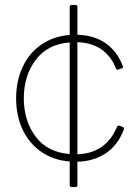

<svg xmlns="http://www.w3.org/2000/svg" viewBox="-20 -754 560 774"><path d="M269 0Q261 0 261 -8V-103Q196 -108 147 -141.5Q98 -175 71.5 -231Q45 -287 45 -358Q45 -428 71.5 -484.5Q98 -541 147 -574.5Q196 -608 261 -613V-726Q261 -734 269 -734H284Q292 -734 292 -726V-614Q359 -612 405.5 -580Q452 -548 475 -488L476 -484Q476 -480 470 -478L457 -474Q456 -473 454 -473Q449 -473 447 -479Q406 -580 292 -584V-132Q407 -136 452 -243Q455 -250 462 -247L475 -242Q482 -239 479 -231Q455 -169 407 -136.5Q359 -104 292 -102V-8Q292 0 284 0ZM261 -133V-583Q171 -576 123.5 -512Q76 -448 76 -358Q76 -267 123.5 -203.5Q171 -140 261 -133Z"/></svg>

Font: LINE Seed Sans TH App Thin
Style: Regular
Weight: 250
Designer: Dalton Maag Ltd | Thai characters by Cadson Demak Co.,Ltd.
Foundry: Dalton Maag Ltd
Version: Version 1.003